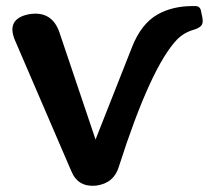

<svg xmlns="http://www.w3.org/2000/svg" viewBox="-20 -605 688 633"><path d="M29 -473Q0 -543 75 -558Q151 -571 176 -498L295 -145L415 -449Q445 -526 499 -557Q548 -585 615 -585H627Q639 -583 642 -572L647 -548Q651 -529 643.5 -520.5Q636 -512 619 -507Q587 -498 564 -475Q477 -384 372 -56Q356 -1 297 7Q237 13 215 -41Z"/></svg>

Font: MaokenZhuyuanTi
Style: Regular
Weight: 400
Designer: Fontworks Inc & LongZhuTi team: ZERO子、时光羊、荆南、频凡、刘鹏、Little White Dog、帆影Magmeta、奈白不弍、白日月球、ChaoTawei、雨三（排名不分先后）
Version: Version 1.000; 20230222